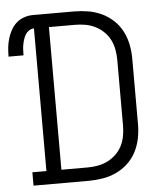

<svg xmlns="http://www.w3.org/2000/svg" viewBox="-75 -782 727 830"><g transform="rotate(-5 289.0 -367.5)"><path d="M37 0V-58H98V-677Q87 -677 77 -670.5Q67 -664 61 -654Q55 -644 51.5 -633Q48 -622 46 -611Q44 -600 43.5 -588.5Q43 -577 43 -565H-22Q-22 -585 -20 -604.5Q-18 -624 -12.5 -642.5Q-7 -661 2.5 -678.5Q12 -696 26.5 -709Q41 -722 60 -728.5Q79 -735 98 -735H277Q307 -735 337.5 -730Q368 -725 396 -712Q424 -699 447 -677.5Q470 -656 484 -628.5Q498 -601 504 -571Q510 -541 510 -510V-225Q510 -194 504 -164Q498 -134 484 -106.5Q470 -79 447 -57.5Q424 -36 396 -23Q368 -10 337.5 -5Q307 0 277 0ZM163 -58H277Q299 -58 321.5 -62Q344 -66 364 -76Q384 -86 400.5 -102Q417 -118 427 -138Q437 -158 441 -180.5Q445 -203 445 -225V-510Q445 -532 441 -554.5Q437 -577 427 -597Q417 -617 400.5 -633Q384 -649 364 -659Q344 -669 321.5 -673Q299 -677 277 -677H163Z"/></g></svg>

Font: Iosevka Etoile Light
Style: Regular
Weight: 300
Designer: Belleve Invis
Foundry: Belleve Invis
Version: Version 25.0.1; ttfautohint (v1.8.4)